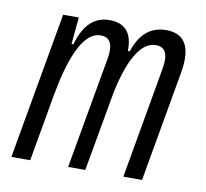

<svg xmlns="http://www.w3.org/2000/svg" viewBox="-64 -597 715 667"><g transform="rotate(10 293.0 -263.5)"><path d="M163.6 -517.6 154.8 -422.9H161.6Q190.4 -527.3 271 -527.3Q354 -527.3 351.6 -432.6H358.4Q389.2 -527.3 470.7 -527.3Q570.8 -527.3 546.9 -390.6L478 0H412.1L481.4 -394.5Q494.6 -469.7 444.3 -469.7Q406.2 -469.7 376.7 -421.9Q347.2 -374 328.1 -282.7L277.8 0H217.3L287.1 -394.5Q300.3 -469.7 249.5 -469.7Q208.5 -469.7 177.5 -411.6Q146.5 -353.5 126.5 -242.7V-244.1L83.5 0H17.1L108.4 -517.6Z"/></g></svg>

Font: Cascadia Code Light
Style: Italic
Weight: 300
Italic angle: -10°
Monospace: yes
Designer: Aaron Bell
Foundry: Saja Typeworks
Version: Version 2404.023; ttfautohint (v1.8.4)